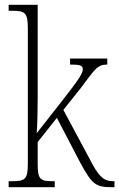

<svg xmlns="http://www.w3.org/2000/svg" viewBox="-20 -780 497 800"><path d="M16 0H208V-25H204C148 -25 137 -30 137 -98V-188L217 -289L314 -103C364 -10 380 0 447 0H457V-25H451C410 -25 389 -48 354 -117L244 -322L315 -411C376 -492 385 -511 427 -511V-536H272V-511C312 -511 325 -508 325 -491C325 -476 311 -452 246 -369L133 -225C136 -264 137 -333 137 -374V-760H16V-735H29C84 -735 96 -729 96 -661V-99C96 -31 85 -25 26 -25H16Z"/></svg>

Font: Noto Serif Thai Condensed ExtraLight
Style: Regular
Weight: 200
Width: 3
Designer: Monotype Design Team
Foundry: Monotype Imaging Inc.
Version: Version 2.002